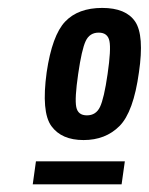

<svg xmlns="http://www.w3.org/2000/svg" viewBox="-20 -714 381 492"><path d="M299.9 -300.6H72.1L63.9 -241.6H291.6ZM180.3 -524.3Q189.4 -587.4 199.6 -608.9Q209.7 -630.4 232.9 -630.4Q256 -630.4 260.4 -608.9Q264.9 -587.4 255.7 -524.3Q246.6 -461.4 236.2 -439.9Q225.9 -418.4 202.7 -418.4Q179.6 -418.4 175.4 -439.9Q171.1 -461.4 180.3 -524.3ZM99.6 -528.9Q85.6 -426.9 111.6 -391Q137.6 -355.1 194.1 -355.1Q250.4 -355.1 286.2 -391Q322 -426.9 336 -528.4Q350 -623.4 326.4 -658.6Q302.7 -693.7 241.9 -693.7Q180.3 -693.7 146.9 -658.6Q113.6 -623.4 99.6 -528.9Z"/></svg>

Font: Secuela ExtLt
Style: Italic
Weight: 200
Italic angle: -8°
Designer: Fernando Haro
Foundry: deFharo
Version: Version 1.704